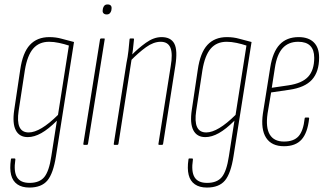

<svg xmlns="http://www.w3.org/2000/svg" viewBox="-20 -652 1468 864"><path d="M202 -485Q232 -485 258 -477.5Q284 -470 313 -463L232 50Q220 128 193.5 160Q167 192 112 192Q79 192 58 177.5Q37 163 30 135Q23 107 29 66Q29 61 33 61H45Q50 61 49 67Q41 120 56.5 145.5Q72 171 113 171Q158 171 179.5 144.5Q201 118 211 51L236 -109Q198 -71 166 -53Q134 -35 105 -35Q67 -35 51 -66Q35 -97 44 -157L71 -338Q82 -415 114.5 -450Q147 -485 202 -485ZM109 -56Q161 -56 241 -135L290 -447Q269 -454 245.5 -459Q222 -464 201 -464Q156 -464 129.5 -433.5Q103 -403 92 -337L64 -154Q49 -56 109 -56Z M360 0Q354 0 355 -5L430 -474Q431 -479 436 -479H447Q449 -479 450.5 -478.5Q452 -478 451 -474L376 -5Q375 0 371 0ZM460 -587Q451 -587 446 -592Q441 -597 442 -605L443 -613Q445 -622 450 -627Q455 -632 464 -632Q474 -632 478.5 -627Q483 -622 482 -613L481 -605Q479 -597 474 -592Q469 -587 460 -587Z M697 0Q692 0 693 -5L748 -353Q758 -410 747 -437Q736 -464 703 -464Q671 -464 637 -439.5Q603 -415 567 -378L570 -402Q601 -434 636.5 -459.5Q672 -485 707 -485Q749 -485 764.5 -455.5Q780 -426 769 -356L714 -5Q713 0 709 0ZM496 0Q491 0 492 -5L549 -368Q555 -396 558 -423.5Q561 -451 563 -475Q563 -479 567 -479H580Q583 -479 583 -475Q581 -452 578 -427.5Q575 -403 572 -386V-384L513 -5Q512 0 507 0Z M1001 -485Q1031 -485 1057 -477.5Q1083 -470 1112 -463L1031 50Q1019 128 992.5 160Q966 192 911 192Q878 192 857 177.5Q836 163 829 135Q822 107 828 66Q828 61 832 61H844Q849 61 848 67Q840 120 855.5 145.5Q871 171 912 171Q957 171 978.5 144.5Q1000 118 1010 51L1035 -109Q997 -71 965 -53Q933 -35 904 -35Q866 -35 850 -66Q834 -97 843 -157L870 -338Q881 -415 913.5 -450Q946 -485 1001 -485ZM908 -56Q960 -56 1040 -135L1089 -447Q1068 -454 1044.5 -459Q1021 -464 1000 -464Q955 -464 928.5 -433.5Q902 -403 891 -337L863 -154Q848 -56 908 -56Z M1258 6Q1202 6 1177.5 -32Q1153 -70 1163 -141L1196 -348Q1207 -418 1238.5 -451.5Q1270 -485 1324 -485Q1368 -485 1392 -461.5Q1416 -438 1416 -393Q1416 -329 1384 -293.5Q1352 -258 1282 -248L1200 -236L1184 -141Q1175 -78 1194 -46.5Q1213 -15 1258 -15Q1302 -15 1323.5 -39Q1345 -63 1351 -119Q1351 -123 1355 -123H1367Q1372 -123 1371 -118Q1364 -54 1337 -24Q1310 6 1258 6ZM1203 -257 1278 -268Q1339 -277 1366.5 -306.5Q1394 -336 1394 -392Q1394 -464 1322 -464Q1278 -464 1252 -435.5Q1226 -407 1217 -347Z"/></svg>

Font: Sofia Sans Extra Condensed Thin
Style: Italic
Weight: 250
Italic angle: -9°
Version: Version 4.100